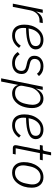

<svg xmlns="http://www.w3.org/2000/svg" viewBox="1176 -1870 895 3286"><g transform="rotate(90 1623.0 -227.5)"><path d="M98 0H43L145 -512H201L178 -405H182Q240 -512 344 -512H376L365 -457H332Q263 -457 217.5 -413Q172 -369 158 -302Z M589 12Q499 12 450.5 -41Q402 -94 402 -197Q402 -332 475.5 -428Q549 -524 663 -524Q734 -524 780 -489Q826 -454 826 -392Q826 -231 461 -226Q458 -207 458 -183Q458 -37 592 -37Q696 -37 762 -136L800 -106Q718 12 589 12ZM657 -476Q588 -476 539 -426Q490 -376 473 -294L468 -270Q589 -273 657.5 -290Q726 -307 747.5 -331Q769 -355 769 -393Q769 -476 657 -476Z M1062 12Q934 12 871 -84L910 -117Q965 -36 1062 -36Q1122 -36 1158 -65Q1194 -94 1194 -147Q1194 -181 1174 -201Q1154 -221 1107 -231L1064 -241Q1002 -254 968.5 -283.5Q935 -313 935 -370Q935 -438 983.5 -481Q1032 -524 1116 -524Q1222 -524 1282 -447L1243 -413Q1198 -476 1112 -476Q1054 -476 1021.5 -448.5Q989 -421 989 -374Q989 -339 1008.5 -319.5Q1028 -300 1074 -290L1117 -280Q1181 -266 1214 -237Q1247 -208 1247 -150Q1247 -75 1195 -31.5Q1143 12 1062 12Z M1321 200 1464 -512H1519L1496 -400H1499Q1531 -463 1572 -493.5Q1613 -524 1671 -524Q1744 -524 1787 -471.5Q1830 -419 1830 -331Q1830 -245 1803 -168.5Q1776 -92 1717.5 -40Q1659 12 1580 12Q1526 12 1487.5 -14Q1449 -40 1436 -87H1433L1376 200ZM1575 -38Q1646 -38 1692.5 -85.5Q1739 -133 1757 -218L1769 -278Q1774 -310 1774 -337Q1774 -398 1745 -436Q1716 -474 1658 -474Q1600 -474 1550 -427Q1490 -373 1474 -290L1450 -171Q1439 -118 1471 -78Q1503 -38 1575 -38Z M2125 12Q2035 12 1986.5 -41Q1938 -94 1938 -197Q1938 -332 2011.5 -428Q2085 -524 2199 -524Q2270 -524 2316 -489Q2362 -454 2362 -392Q2362 -231 1997 -226Q1994 -207 1994 -183Q1994 -37 2128 -37Q2232 -37 2298 -136L2336 -106Q2254 12 2125 12ZM2193 -476Q2124 -476 2075 -426Q2026 -376 2009 -294L2004 -270Q2125 -273 2193.5 -290Q2262 -307 2283.5 -331Q2305 -355 2305 -393Q2305 -476 2193 -476Z M2614 0H2517Q2465 0 2465 -45Q2465 -61 2468 -73L2546 -463H2462L2472 -512H2523Q2545 -512 2553.5 -520.5Q2562 -529 2566 -552L2587 -655H2639L2610 -512H2724L2714 -463H2601L2518 -49H2624Z M2933 12Q2852 12 2803.5 -41.5Q2755 -95 2755 -188Q2755 -327 2826.5 -425.5Q2898 -524 3015 -524Q3096 -524 3144.5 -470.5Q3193 -417 3193 -324Q3193 -185 3121.5 -86.5Q3050 12 2933 12ZM2940 -37Q3007 -37 3055 -85.5Q3103 -134 3120 -221L3132 -282Q3137 -305 3137 -338Q3137 -399 3104 -437Q3071 -475 3008 -475Q2941 -475 2893 -426.5Q2845 -378 2828 -291L2816 -230Q2811 -208 2811 -174Q2811 -113 2844 -75Q2877 -37 2940 -37Z"/></g></svg>

Font: IBM Plex Sans Light
Style: Italic
Weight: 300
Italic angle: -11.31°
Designer: Mike Abbink, Paul van der Laan, Pieter van Rosmalen
Foundry: Bold Monday
Version: Version 3.0